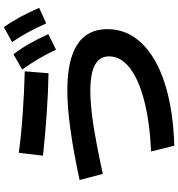

<svg xmlns="http://www.w3.org/2000/svg" viewBox="15 -873 908 978"><g transform="rotate(-90 469.0 -384.0)"><path d="M670.9 -282.2Q670.9 -330.6 627.7 -354.2Q584.5 -377.9 494.1 -377.9Q424.8 -377.9 329.1 -363.5Q233.4 -349.1 72.3 -314.5L41 -432.6Q330.6 -495.1 497.1 -495.1Q809.6 -495.1 809.6 -291Q809.6 -191.4 738 -116.5Q666.5 -41.5 532.7 1.5Q398.9 44.4 215.8 49.8L186.5 -68.4Q335.9 -75.2 445.3 -103.5Q554.7 -131.8 612.8 -177.7Q670.9 -223.6 670.9 -282.2ZM165 -619.1 179.7 -742.2Q269 -730 380.1 -722.2Q491.2 -714.4 594.7 -711.9L585 -590.8Q492.7 -592.3 381.6 -599.9Q270.5 -607.4 165 -619.1ZM603.5 -724.6 681.6 -769.5Q711.4 -730.5 735.1 -688.7Q758.8 -647 784.2 -591.8L705.1 -552.7Q680.7 -604 656.5 -644.8Q632.3 -685.5 603.5 -724.6ZM743.2 -776.4 820.3 -818.4Q849.1 -776.4 872.3 -733.4Q895.5 -690.4 918 -638.7L838.9 -602.5Q815.9 -654.3 793.5 -695.3Q771 -736.3 743.2 -776.4Z"/></g></svg>

Font: Pretendard JP
Style: Bold
Weight: 700
Designer: Base glyphs from Inter by Rasmus Andersson; Hangeul glyphs from Noto Sans CJK(Source Han Sans) by Jang Soo-young and Kan
Foundry: Kil Hyung-jin
Version: Version 1.309